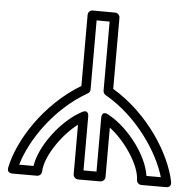

<svg xmlns="http://www.w3.org/2000/svg" viewBox="-59 -938 1021 1015"><g transform="rotate(5 451.5 -431.0)"><path d="M400.8 -438.3 404.5 -440.4C412.6 -445 417 -454.5 417 -462.1V-828.8L486 -828.4V-461.3C486 -452.1 491.9 -443.5 498.4 -439.7L502.2 -437.5C671.2 -339.9 789.7 -162.9 827.3 -32.5H751.2C734.5 -144.1 630.1 -275.4 534.4 -330.9L523.5 -337.2C523.5 -337.2 486 -362.4 486 -315.6V-32.5H417V-316.3C417 -316.3 420 -361.4 379.5 -337.9L368.6 -331.6C272 -275.6 168.2 -142 151.8 -33.2H75.7C114 -166.3 232.2 -340.9 400.8 -438.3ZM367 -476.4C176.3 -361.9 49.2 -160.9 19.3 -13.2C13.7 14.4 37.1 16.8 43.8 16.8H174.8C186.7 16.8 199.6 6.4 199.8 -7.9C200.8 -84.6 282.9 -208 367 -270.7V-7.5C367 3.2 376.9 17.5 392 17.5H511C521.7 17.5 536 7.6 536 -7.5V-270C618.5 -208.6 702.2 -85.2 703.2 -7.2C703.4 4.8 713.9 17.5 728.2 17.5H859.2C887.4 17.5 885 -5.9 883.7 -12.5C854.1 -158.7 728.6 -360.1 536 -475.7V-853.3C536 -865.5 525.3 -878.2 511.1 -878.3L392.2 -878.9C378.3 -879 367 -867.5 367 -853.9Z"/></g></svg>

Font: Stormning Aesir
Style: Light
Weight: 400
Designer: Robert Jablonski, Mew Too
Foundry: Cannot Into Space Fonts
Version: Version 0.90